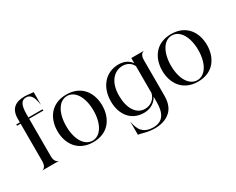

<svg xmlns="http://www.w3.org/2000/svg" viewBox="-125 -1336 2570 2091"><g transform="rotate(-30 1160.0 -290.0)"><path d="M198.5 -86.5V-559.5H377V-576H198.5V-617C198.5 -728.5 224.5 -778 283.5 -778C321.5 -778 342 -757.5 355 -734.5C374 -702 383 -641 385 -631H386V-786.5C359.5 -786.5 320 -795.5 274.5 -795.5C158 -795.5 91 -743.5 91 -622V-576H46V-559.5H91V-86.5C91 -8.5 45 -1 40.5 -1V0H249.5V-1C245 -1 198.5 -8.5 198.5 -86.5Z M679 11C873 11 960.5 -131.5 960.5 -287.5C960.5 -444 873 -586 679 -586C485 -586 397.5 -444 397.5 -287.5C397.5 -131.5 485 11 679 11ZM507.5 -287.5C507.5 -454 577.5 -568.5 679 -568.5C780 -568.5 850.5 -454 850.5 -287.5C850.5 -121.5 780 -7 679 -7C577.5 -7 507.5 -121.5 507.5 -287.5Z M1326 198.5C1285 198.5 1231 191 1190.5 149C1164.5 122 1146.5 75.5 1138.5 23H1137V184.5C1173 184.5 1232.5 216.5 1336.5 216.5C1435.5 216.5 1509.5 180.5 1551.5 128C1589.5 79 1600 17 1600 -42V-490C1600 -567.5 1646 -575 1651 -575V-576H1492.5V-510.5C1475 -539 1426 -586 1337 -586C1170 -586 1063.5 -456 1063.5 -277C1063.5 -123.5 1145.5 11 1317.5 11C1407 11 1466.5 -38.5 1492.5 -90V-18C1492.5 38 1483.5 99.5 1452.5 142.5C1427.5 176.5 1385 198.5 1326 198.5ZM1171.5 -287C1171.5 -466.5 1265 -550.5 1367 -550.5C1423.5 -550.5 1472.5 -520.5 1492.5 -473V-136.5C1477 -68 1420 -21 1347.5 -21C1239 -21 1171.5 -127.5 1171.5 -287Z M1996.5 11C2190.5 11 2278 -131.5 2278 -287.5C2278 -444 2190.5 -586 1996.5 -586C1802.5 -586 1715 -444 1715 -287.5C1715 -131.5 1802.5 11 1996.5 11ZM1825 -287.5C1825 -454 1895 -568.5 1996.5 -568.5C2097.5 -568.5 2168 -454 2168 -287.5C2168 -121.5 2097.5 -7 1996.5 -7C1895 -7 1825 -121.5 1825 -287.5Z"/></g></svg>

Font: Beautique Display Thin
Style: Bold
Weight: 500
Designer: Nhat-Quang Ngo
Version: Version 1.100;Glyphs 3.2.3 (3260)